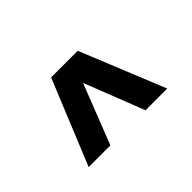

<svg xmlns="http://www.w3.org/2000/svg" viewBox="-60 -901 719 719"><g transform="rotate(-45 300.0 -541.5)"><path d="M92 -373 230 -710H371L508 -373H393L300 -611L207 -373Z"/></g></svg>

Font: Geist Mono
Style: Bold
Weight: 700
Monospace: yes
Designer: Basement.studio, Andrés Briganti, Mateo Zaragoza
Foundry: Basement.studio, Vercel, Andrés Briganti, Guido Ferreyra, Mateo Zaragoza
Version: Version 1.500; ttfautohint (v1.8.4.7-5d5b)